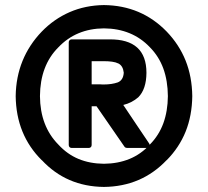

<svg xmlns="http://www.w3.org/2000/svg" viewBox="-20 -737 830 765"><path d="M345.2 -493.2V-400.9H380.9Q384.8 -400.4 387.7 -400.4Q390.6 -400.4 393.6 -400.4Q425.3 -400.4 449.2 -408.7Q471.2 -417.5 473.1 -447.3Q470.2 -474.6 452.1 -483.9Q440.9 -489.3 426.5 -491.2Q412.1 -493.2 395 -493.2ZM265.6 -147.5Q260.7 -147.5 257.3 -150.6Q253.9 -153.8 253.9 -159.2V-568.4Q253.9 -573.7 257.3 -576.9Q260.7 -580.1 265.6 -580.1H416Q563.5 -581.5 563.5 -446.8Q563 -381.8 531.2 -349.6Q505.4 -327.1 471.2 -318.8Q497.1 -280.8 522.5 -242.2Q547.9 -203.6 574.2 -165.5Q578.1 -159.2 575.2 -153.3Q572.3 -147.5 564 -147.5H485.8Q483.4 -147.5 480.2 -148.9Q477.1 -150.4 476.1 -152.3L364.7 -313.5H345.2V-159.2Q345.2 -153.8 341.8 -150.6Q338.4 -147.5 333.5 -147.5ZM42.5 -354Q43.5 -429.7 69.8 -494.4Q96.2 -559.1 146.5 -611.3Q195.3 -661.6 257.6 -688.7Q319.8 -715.8 394 -716.8Q543 -715.3 644 -611.3Q693.8 -559.6 719.5 -495.6Q745.1 -431.6 746.1 -354Q745.1 -275.9 719.5 -212.4Q693.8 -148.9 644 -98.6V-99.1Q543.9 6.3 394 7.8Q244.6 6.3 146.5 -99.1V-98.6Q44.4 -199.7 42.5 -354ZM139.2 -354Q140.1 -234.4 212.4 -161.1Q247.6 -122.6 292.7 -103.8Q337.9 -85 394 -84.5Q450.2 -85 496.1 -103.8Q542 -122.6 577.1 -161.1Q613.3 -197.8 630.9 -246.1Q648.4 -294.4 648.9 -354Q648.4 -415 630.9 -463.6Q613.3 -512.2 577.1 -548.8Q506.8 -623 394 -624Q283.2 -623 212.4 -548.3Q140.1 -476.1 139.2 -354Z"/></svg>

Font: Alte DIN 1451 Mittelschrift
Style: Bold
Weight: 700
Designer: Peter Wiegel
Foundry: Peter Wiegel
Version: Version 1.003